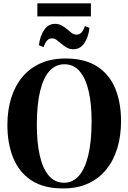

<svg xmlns="http://www.w3.org/2000/svg" viewBox="-20 -1098 756 1131"><path d="M352.5 12Q238 12.5 165.2 -35.2Q92.5 -83 58 -167.5Q23.5 -252 23.5 -362Q23.5 -448.5 45.8 -520.2Q68 -592 111.5 -644.2Q155 -696.5 219 -725Q283 -753.5 367 -753.5Q480.5 -753 552.5 -706.5Q624.5 -660 658.8 -577Q693 -494 693 -384Q693 -297 671 -224.8Q649 -152.5 605.8 -99.2Q562.5 -46 499 -17Q435.5 12 352.5 12ZM358 -21.5Q408.5 -21.5 444.8 -62.5Q481 -103.5 500.2 -184Q519.5 -264.5 519.5 -384Q519.5 -487 502 -562.2Q484.5 -637.5 449 -678.5Q413.5 -719.5 359.5 -719.5Q308 -719.5 271.8 -680Q235.5 -640.5 216.2 -561Q197 -481.5 197 -362Q197 -257.5 214.5 -181Q232 -104.5 267.8 -63Q303.5 -21.5 358 -21.5ZM412 -808Q390 -808 373 -817.8Q356 -827.5 341.8 -840Q327.5 -852.5 314.2 -862.2Q301 -872 286.5 -872Q269 -872 257.8 -859.8Q246.5 -847.5 236 -820.5L209 -832Q216.5 -888 240.8 -922.8Q265 -957.5 304 -957.5Q326 -957.5 343.2 -948Q360.5 -938.5 374.8 -926Q389 -913.5 402.2 -903.8Q415.5 -894 429.5 -894Q447.5 -894 458.8 -905.2Q470 -916.5 480.5 -945L507 -933.5Q500 -876.5 475.8 -842.2Q451.5 -808 412 -808ZM515.5 -1078.5V-1001.5H200V-1078.5Z"/></svg>

Font: Merriweather 120pt
Style: Bold
Weight: 700
Designer: Eben Sorkin
Foundry: Eben Sorkin
Version: Version 2.100